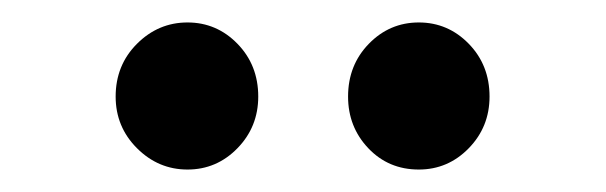

<svg xmlns="http://www.w3.org/2000/svg" viewBox="-20 -730 540 171"><path d="M83 -644Q83 -672 102 -691Q121 -710 147 -710Q173 -710 191.5 -691Q210 -672 210 -644Q210 -617 191.5 -598Q173 -579 147 -579Q121 -579 102 -598Q83 -617 83 -644ZM290 -644Q290 -672 308.5 -691Q327 -710 353 -710Q379 -710 397.5 -691Q416 -672 416 -644Q416 -617 397.5 -598Q379 -579 353 -579Q326 -579 308 -598Q290 -617 290 -644Z"/></svg>

Font: Khartiya
Style: Bold
Weight: 700
Version: Version 1.0.2